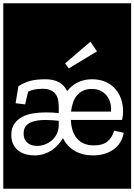

<svg xmlns="http://www.w3.org/2000/svg" viewBox="-32 -937 819 1170"><path d="M559 -624 519 -683 365 -551 387 -520ZM663 -141Q652 -99 623 -75Q594 -51 541 -51Q475 -51 439 -91Q403 -131 400 -206H712Q718 -233 718 -259Q718 -298 706 -333.5Q694 -369 670 -396Q646 -423 610.5 -438.5Q575 -454 529 -454Q480 -454 442 -435Q404 -416 377 -382Q343 -454 245 -454Q192 -454 154 -444.5Q116 -435 80 -411L63 -308L121 -301L139 -378Q159 -388 180.5 -392Q202 -396 229 -396Q257 -396 276 -387.5Q295 -379 306 -364.5Q317 -350 321.5 -330.5Q326 -311 326 -288V-248Q308 -250 287.5 -251Q267 -252 248 -252Q210 -252 172.5 -246.5Q135 -241 105 -225.5Q75 -210 56 -183.5Q37 -157 37 -115Q37 -79 50 -55Q63 -31 83.5 -16.5Q104 -2 129 4Q154 10 177 10Q211 10 238.5 0.5Q266 -9 287 -24Q308 -39 324 -57.5Q340 -76 352 -95Q377 -44 424.5 -17Q472 10 535 10Q576 10 609 -1Q642 -12 665.5 -30.5Q689 -49 703 -74Q717 -99 722 -128ZM644 -257H401Q404 -285 412.5 -310.5Q421 -336 436 -354.5Q451 -373 473.5 -384Q496 -395 527 -395Q560 -395 583.5 -382.5Q607 -370 621 -350.5Q635 -331 641 -306.5Q647 -282 644 -257ZM112 -123Q112 -149 123 -165Q134 -181 153 -190Q172 -199 195.5 -202.5Q219 -206 245 -206Q265 -206 286 -204.5Q307 -203 326 -201V-168Q324 -140 312.5 -118Q301 -96 282.5 -80.5Q264 -65 241 -56.5Q218 -48 195 -48Q180 -48 165.5 -51.5Q151 -55 139 -64Q127 -73 119.5 -87.5Q112 -102 112 -123ZM-12 -917H767V213H-12Z"/></svg>

Font: Zilla Slab Regular Highlight
Style: Regular
Weight: 410
Designer: Typotheque Type Foundry
Foundry: Typotheque type foundry
Version: Version 1.0; 2017